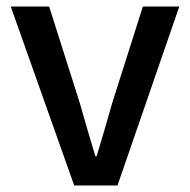

<svg xmlns="http://www.w3.org/2000/svg" viewBox="-20 -570 585 590"><path d="M208 0H341L531 -550H419L325 -254C310 -200 293 -144 277 -90H273C257 -144 240 -200 225 -254L131 -550H13Z"/></svg>

Font: Noto Sans T Chinese Medium
Style: Regular
Weight: 500
Designer: Ryoko NISHIZUKA (kana & ideographs); Paul D. Hunt (Latin, Greek & Cyrillic); Wenlong ZHANG (bopomofo); Sandoll Communica
Foundry: Adobe Systems Incorporated
Version: Version 1.000;PS 1;hotconv 1.0.78;makeotf.lib2.5.61930